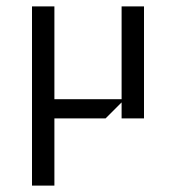

<svg xmlns="http://www.w3.org/2000/svg" viewBox="-20 -370 540 600"><path d="M430 0H360V-50L310 0H150V210H80V-350H150V-60H360V-350H430Z"/></svg>

Font: Iceland
Style: Regular
Weight: 400
Designer: Cyreal (www.cyreal.org)
Foundry: Cyreal (www.cyreal.org)
Version: Version 1.001